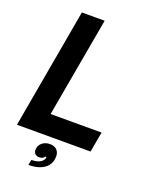

<svg xmlns="http://www.w3.org/2000/svg" viewBox="-174 -854 899 1147"><g transform="rotate(20 275.5 -280.5)"><path d="M475 0H7L142 -763H287L174 -129H498ZM160 168Q189 168 209 159Q229 150 236 134Q239 130 239 121H231Q222 137 198 137Q182 137 172 128Q162 119 162 103Q162 76 182 58.5Q202 41 232 41Q261 41 276.5 56.5Q292 72 292 97Q292 147 255 174.5Q218 202 153 202Z"/></g></svg>

Font: Open Sauce Sans
Style: Bold Italic
Weight: 700
Italic angle: -10°
Designer: Alfredo Marco Pradil
Foundry: Creative Sauce Fz LLC
Version: Version 1.477